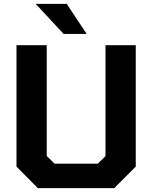

<svg xmlns="http://www.w3.org/2000/svg" viewBox="-20 -970 785 990"><path d="M308 -795 164 -950H324L427 -795ZM175 0 65 -111V-737H221V-166L261 -126H484L524 -165V-737H680V-111L569 0Z"/></svg>

Font: Tomorrow SemiBold
Style: Regular
Weight: 600
Designer: Tony de Marco, Monica Rizzolli
Foundry: Just in Type
Version: Version 2.002